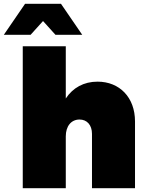

<svg xmlns="http://www.w3.org/2000/svg" viewBox="-59 -984 766 1004"><path d="M166 -874 231 -802H371L260 -964H72L-39 -802H101ZM451 -557C379 -557 322 -525 285 -469V-742H60V0H285V-271C285 -324 313 -359 357 -359C396 -359 422 -330 422 -284V0H647V-349C647 -475 566 -557 451 -557Z"/></svg>

Font: Montserrat-Arabic Black
Style: Regular
Weight: 900
Designer: Mohamed Gaber
Foundry: Kief Type Foundry
Version: Version 5.008;PS 005.008;hotconv 1.0.88;makeotf.lib2.5.64775